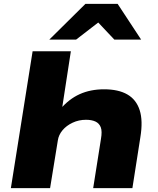

<svg xmlns="http://www.w3.org/2000/svg" viewBox="-20 -969 815 989"><path d="M36 0 148 -705H345L299 -406H290Q335 -459 390.5 -484Q446 -509 516 -509Q590 -509 636 -482.5Q682 -456 699.5 -401.5Q717 -347 703 -262L662 0H460L500 -253Q507 -293 499 -313.5Q491 -334 471.5 -343Q452 -352 423 -352Q386 -352 354 -337Q322 -322 302 -298Q282 -274 278 -246L238 0ZM234 -765 420 -949H586L707 -765H569L486 -853L372 -765Z"/></svg>

Font: Nunito Sans 10pt Expanded Black
Style: Italic
Weight: 900
Width: 7
Italic angle: -9°
Designer: Vernon Adams
Foundry: Vernon Adams
Version: Version 3.101;gftools[0.9.27]